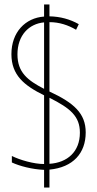

<svg xmlns="http://www.w3.org/2000/svg" viewBox="-20 -780 434 858"><path d="M177 -21V58H201V-22C307 -32 363 -96 363 -188C363 -273 311 -320 201 -371V-681C245 -681 284 -668 320 -647L332 -672C293 -694 250 -706 201 -707V-760H177V-706C93 -700 31 -636 31 -538C31 -444 88 -398 177 -354V-47C131 -47 69 -65 33 -83V-54C67 -38 124 -23 177 -21ZM177 -680V-383C103 -421 58 -457 58 -537C58 -623 110 -674 177 -680ZM201 -48V-343C295 -296 337 -260 337 -187C337 -102 281 -53 201 -48Z"/></svg>

Font: Noto Sans Arabic UI XCn Th
Style: Regular
Weight: 100
Width: 2
Designer: Monotype Design Team, Nadine Chahine and Nizar Qandah
Foundry: Monotype Imaging Inc.
Version: Version 2.010